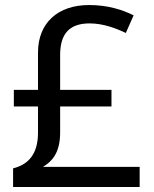

<svg xmlns="http://www.w3.org/2000/svg" viewBox="-20 -743 612 763"><path d="M334 -723C211 -723 131 -653 131 -534V-386H35V-320H131V-215C131 -127 89 -88 32 -74V0H535V-80H151C186 -101 219 -135 219 -216V-320H423V-386H219V-525C219 -613 260 -650 336 -650C390 -650 440 -631 480 -612L511 -682C465 -705 407 -723 334 -723Z"/></svg>

Font: Noto Sans Cuneiform
Style: Regular
Weight: 400
Designer: Monotype Design Team
Foundry: Monotype Imaging Inc.
Version: Version 2.001